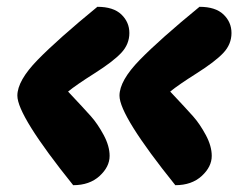

<svg xmlns="http://www.w3.org/2000/svg" viewBox="-20 -569 722 564"><path d="M495 -25Q331 -229 331 -288Q331 -332 390.5 -393Q450 -454 566 -549Q613 -549 636.5 -526.5Q660 -504 660 -472Q660 -439 636 -413.5Q612 -388 557.5 -353.5Q503 -319 480 -300Q528 -249 547.5 -227Q567 -205 584.5 -172.5Q602 -140 602 -111Q602 -79 572.5 -52Q543 -25 495 -25ZM195 -25Q31 -229 31 -288Q31 -332 90.5 -393Q150 -454 266 -549Q313 -549 336.5 -526.5Q360 -504 360 -472Q360 -439 336 -413.5Q312 -388 257.5 -353.5Q203 -319 180 -300Q228 -249 247.5 -227Q267 -205 284.5 -172.5Q302 -140 302 -111Q302 -79 272.5 -52Q243 -25 195 -25Z"/></svg>

Font: Lemonada
Style: Bold
Weight: 700
Designer: Mohamed Gaber (Arabic), Eduardo Tunni (Latin)
Foundry: Kief Type Foundry
Version: Version 4.004